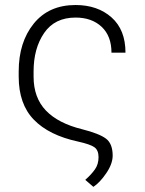

<svg xmlns="http://www.w3.org/2000/svg" viewBox="-20 -558 575 762"><path d="M279.8 -538.1Q367.2 -538.1 422.6 -489Q478 -439.9 478 -349.1H422.4Q422.4 -415 383.3 -451.7Q344.2 -488.3 279.8 -488.3Q197.3 -488.3 155.3 -427.2Q113.3 -366.2 113.3 -274.4V-253.9Q113.3 -170.4 162.1 -119.4Q210.9 -68.4 306.6 -44.9Q374 -27.8 400.6 -7.8Q427.2 12.2 427.2 60.1Q426.8 92.8 401.6 129.6Q376.5 166.5 350.6 183.6L318.4 155.8Q342.8 134.3 356.9 114Q371.1 93.8 371.1 65.9Q371.1 38.1 354.7 26.4Q338.4 14.6 290 3.9Q174.3 -21 114.3 -83Q54.2 -145 54.2 -253.9V-274.4Q54.2 -390.6 114 -464.4Q173.8 -538.1 279.8 -538.1Z"/></svg>

Font: Roboto Web
Style: Light
Weight: 300
Designer: Google
Version: Version 1.200310; 2013